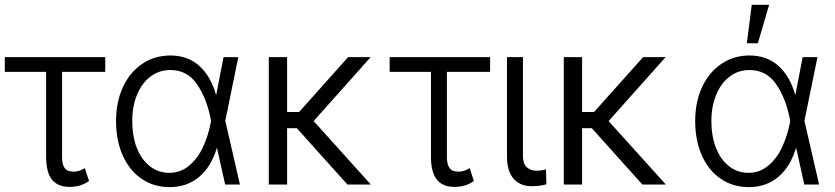

<svg xmlns="http://www.w3.org/2000/svg" viewBox="-20 -768 3473 799"><path d="M418 -468.8H238.3V-116.2Q238.3 -89.4 245.1 -75.7Q252 -62 262.5 -57.9Q272.9 -53.7 288.1 -53.7Q299.8 -53.7 311.5 -57.9Q323.2 -62 333 -68.4L350.6 -14.6Q330.6 -1 311 4.4Q291.5 9.8 269.5 9.8Q220.7 9.8 196.3 -20.5Q171.9 -50.8 171.9 -116.2V-468.8H0V-530.3H418Z M462.9 -264.6Q462.9 -343.8 491.7 -405.8Q520.5 -467.8 572 -502.4Q623.5 -537.1 688.5 -537.1Q761.2 -537.1 809.1 -494.1Q856.9 -451.2 878.9 -374H879.9L910.2 -530.3H971.7L917.5 -265.1L978.5 0H917L882.8 -153.3Q858.9 -73.7 808.3 -31.5Q757.8 10.7 686.5 10.7Q619.6 10.7 568.8 -24.2Q518.1 -59.1 490.5 -121.6Q462.9 -184.1 462.9 -264.6ZM684.6 -48.8Q731 -48.8 766.6 -78.4Q802.2 -107.9 824.2 -154.8Q846.2 -201.7 856.4 -254.9L858.4 -265.1L856.4 -274.4Q840.3 -357.9 800 -417.2Q759.8 -476.6 688.5 -476.6Q642.6 -476.6 606.7 -449.7Q570.8 -422.9 550.5 -374.3Q530.3 -325.7 530.3 -263.7Q530.3 -201.7 549.3 -152.8Q568.4 -104 603.5 -76.4Q638.7 -48.8 684.6 -48.8Z M1174.8 -301.8H1224.6L1428.7 -530.3H1522.5L1285.2 -264.2L1523.4 0H1425.8L1215.3 -234.4H1174.8V0H1098.6V-530.3H1174.8Z M2019.5 -468.8H1839.8V-116.2Q1839.8 -89.4 1846.7 -75.7Q1853.5 -62 1864 -57.9Q1874.5 -53.7 1889.6 -53.7Q1901.4 -53.7 1913.1 -57.9Q1924.8 -62 1934.6 -68.4L1952.1 -14.6Q1932.1 -1 1912.6 4.4Q1893.1 9.8 1871.1 9.8Q1822.3 9.8 1797.9 -20.5Q1773.4 -50.8 1773.4 -116.2V-468.8H1601.6V-530.3H2019.5Z M2156.2 -530.3V-118.2Q2156.2 -86.4 2172.4 -72Q2188.5 -57.6 2212.9 -57.6Q2224.1 -57.6 2235.8 -59.6Q2247.6 -61.5 2252 -63.5L2253.9 -1Q2225.1 6.8 2191.4 6.8Q2145 6.8 2117.4 -24.2Q2089.8 -55.2 2089.8 -118.2V-530.3Z M2402.3 -301.8H2452.1L2656.2 -530.3H2750L2512.7 -264.2L2751 0H2653.3L2442.9 -234.4H2402.3V0H2326.2V-530.3H2402.3Z M2873 -264.6Q2873 -343.8 2901.9 -405.8Q2930.7 -467.8 2982.2 -502.4Q3033.7 -537.1 3098.6 -537.1Q3171.4 -537.1 3219.2 -494.1Q3267.1 -451.2 3289.1 -374H3290L3320.3 -530.3H3381.8L3327.6 -265.1L3388.7 0H3327.1L3293 -153.3Q3269 -73.7 3218.5 -31.5Q3168 10.7 3096.7 10.7Q3029.8 10.7 2979 -24.2Q2928.2 -59.1 2900.6 -121.6Q2873 -184.1 2873 -264.6ZM3094.7 -48.8Q3141.1 -48.8 3176.8 -78.4Q3212.4 -107.9 3234.4 -154.8Q3256.3 -201.7 3266.6 -254.9L3268.6 -265.1L3266.6 -274.4Q3250.5 -357.9 3210.2 -417.2Q3169.9 -476.6 3098.6 -476.6Q3052.7 -476.6 3016.8 -449.7Q2981 -422.9 2960.7 -374.3Q2940.4 -325.7 2940.4 -263.7Q2940.4 -201.7 2959.5 -152.8Q2978.5 -104 3013.7 -76.4Q3048.8 -48.8 3094.7 -48.8ZM3108.4 -748H3180.7L3133.8 -587.9H3087.9Z"/></svg>

Font: Pretendard GOV Light
Style: Regular
Weight: 300
Designer: Base glyphs from Inter by Rasmus Andersson; Hangeul glyphs from Noto Sans CJK(Source Han Sans) by Jang Soo-young and Kan
Foundry: Kil Hyung-jin
Version: Version 1.309